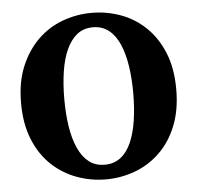

<svg xmlns="http://www.w3.org/2000/svg" viewBox="-51 -727 818 796"><g transform="rotate(-5 358.5 -328.5)"><path d="M359 18Q296 18 237.5 -3.5Q179 -25 133.5 -68Q88 -111 61.5 -176Q35 -241 35 -328Q35 -415 62 -479.5Q89 -544 134 -588Q179 -632 237.5 -653.5Q296 -675 359 -675Q421 -675 479 -654Q537 -633 582.5 -589.5Q628 -546 654.5 -481Q681 -416 681 -329Q681 -243 655 -178Q629 -113 583.5 -69Q538 -25 479.5 -3.5Q421 18 359 18ZM359 -43Q397 -43 424.5 -64Q452 -85 469 -123.5Q486 -162 494 -214.5Q502 -267 502 -328Q502 -390 494 -442Q486 -494 469 -533Q452 -572 424.5 -593.5Q397 -615 359 -615Q320 -615 293 -593.5Q266 -572 248.5 -533.5Q231 -495 223 -442.5Q215 -390 215 -329Q215 -267 223 -215Q231 -163 248.5 -124Q266 -85 293 -64Q320 -43 359 -43Z"/></g></svg>

Font: Source Serif 4 18pt
Style: Bold
Weight: 700
Designer: Frank Grießhammer
Foundry: Adobe Systems Incorporated
Version: Version 4.004;hotconv 1.0.116;makeotfexe 2.5.65601